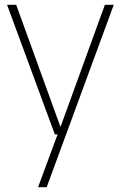

<svg xmlns="http://www.w3.org/2000/svg" viewBox="-20 -560 504 800"><path d="M208.5 0 9.5 -540H47.5L232 -31L417 -540H454L174.5 220H138.5L220 0Z"/></svg>

Font: Encode Sans SemiCondensed SemiCondensed Thin
Style: Regular
Weight: 100
Width: 4
Designer: Multiple Designers
Foundry: Impallari Type
Version: Version 3.000; ttfautohint (v1.8.3) -l 8 -r 50 -G 200 -x 14 